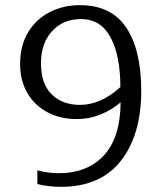

<svg xmlns="http://www.w3.org/2000/svg" viewBox="-20 -715 625 745"><path d="M125 -1V-54Q166 -43 208 -43Q319 -43 383 -112Q447 -181 448 -318Q413 -288 369.5 -270.5Q326 -253 277 -253Q215 -253 165 -279Q115 -305 86.5 -353.5Q58 -402 58 -467Q58 -538 89 -589.5Q120 -641 173 -668Q226 -695 290 -695Q411 -695 469.5 -608.5Q528 -522 528 -362Q528 -192 449 -91Q370 10 216 10Q193 10 167.5 7Q142 4 125 -1ZM447 -377Q447 -499 409 -570Q371 -641 294 -641Q225 -641 182 -594Q139 -547 139 -469Q139 -390 180.5 -349Q222 -308 290 -308Q371 -308 447 -377Z"/></svg>

Font: Maitree
Style: Regular
Weight: 400
Designer: CadsonDemak Team
Foundry: CadsonDemak
Version: Version 1.001